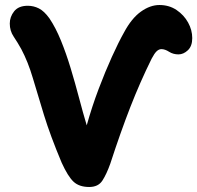

<svg xmlns="http://www.w3.org/2000/svg" viewBox="-20 -734 787 766"><path d="M336 12Q296 12 273.5 -9Q251 -30 226 -85Q181 -192 155.5 -275Q130 -358 111 -422.5Q92 -487 65 -538Q50 -565 34.5 -588Q19 -611 19 -640Q19 -667 36.5 -689Q54 -711 91 -711Q114 -711 135 -700.5Q156 -690 177 -661Q202 -624 223 -572.5Q244 -521 262 -461.5Q280 -402 295.5 -343Q311 -284 326 -234Q347 -309 373.5 -379Q400 -449 426.5 -507.5Q453 -566 475 -605Q505 -661 542 -687.5Q579 -714 616 -714Q655 -714 684.5 -694Q714 -674 730.5 -644Q747 -614 747 -582Q747 -550 729.5 -533.5Q712 -517 692 -517Q671 -517 654.5 -527.5Q638 -538 624 -538Q614 -538 605 -529.5Q596 -521 585 -500Q539 -407 500 -307Q461 -207 420 -81Q405 -39 388.5 -13.5Q372 12 336 12Z"/></svg>

Font: Shantell Sans Normal
Style: Bold
Weight: 700
Designer: Stephen Nixon, Anya Danilova, Shantell Martin
Foundry: Arrow Type
Version: Version 1.009;[a7da0bfa3]